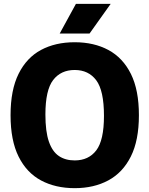

<svg xmlns="http://www.w3.org/2000/svg" viewBox="-20 -970 778 1000"><path d="M369 10Q269 10 193.8 -30.2Q118.5 -70.5 76.8 -154.5Q35 -238.5 35 -370Q35 -501.5 76.8 -585.5Q118.5 -669.5 193.5 -709.8Q268.5 -750 369 -750Q469.5 -750 544.8 -709.5Q620 -669 661.8 -585Q703.5 -501 703.5 -370Q703.5 -239 661.5 -155Q619.5 -71 544.2 -30.5Q469 10 369 10ZM369 -134.5Q441.5 -134.5 481.5 -187Q521.5 -239.5 521.5 -366.5Q521.5 -498.5 481.2 -552Q441 -605.5 369 -605.5Q297 -605.5 256.8 -553.2Q216.5 -501 216.5 -373.5Q216.5 -285 234.5 -232.8Q252.5 -180.5 286.5 -157.5Q320.5 -134.5 369 -134.5ZM291 -795.5 375.5 -950H556.5L446.5 -795.5Z"/></svg>

Font: Encode Sans Semi Condensed ExtraBold
Style: Regular
Weight: 800
Width: 4
Designer: Multiple Designers
Foundry: Impallari Type
Version: Version 3.000; ttfautohint (v1.8.3) -l 8 -r 50 -G 200 -x 14 